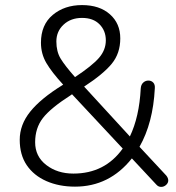

<svg xmlns="http://www.w3.org/2000/svg" viewBox="-20 -732 696 760"><path d="M270.5 -44.9Q395 -44.9 465.8 -144L265.1 -358.9L261.2 -356Q180.2 -304.2 149.7 -264.6Q119.1 -225.1 119.1 -168.9Q119.1 -112.8 163.1 -78.9Q207 -44.9 270.5 -44.9ZM276.9 -426.8Q344.7 -471.7 371.8 -502.9Q398.9 -534.2 398.9 -572.3Q398.9 -610.4 374 -635.7Q349.1 -661.1 304.7 -661.1Q260.3 -661.1 231.7 -634.5Q203.1 -607.9 203.1 -567.9Q203.1 -527.8 220 -500Q236.8 -472.2 276.9 -426.8ZM227.1 -395 230 -397Q185.1 -445.8 163.6 -482.4Q142.1 -519 142.1 -563Q142.1 -633.8 188.7 -672.9Q235.4 -711.9 304.7 -711.9Q374 -711.9 415 -675.5Q456.1 -639.2 456.1 -580.1Q456.1 -521 422.6 -480Q389.2 -439 313 -389.2L494.1 -191.9Q531.2 -269 537.1 -381.8Q538.1 -397 546.9 -405Q555.7 -413.1 567.4 -413.1Q579.1 -413.1 586.7 -405Q594.2 -397 592.8 -381.8Q585.9 -245.6 532.2 -150.9L638.2 -37.1Q646 -27.3 646 -17.6Q646 -7.8 637.5 0Q628.9 7.8 617.9 7.8Q606.9 7.8 599.1 -1L502 -105Q413.1 6.8 276.9 6.8Q213.9 6.8 163.8 -15.1Q113.8 -37.1 85.9 -78.1Q58.1 -119.1 58.1 -178.7Q58.1 -238.3 99.6 -290Q141.1 -341.8 227.1 -395Z"/></svg>

Font: Nunito-Light
Style: Regular
Weight: 300
Designer: Vernon Adams
Foundry: newtypography
Version: Version 3.000